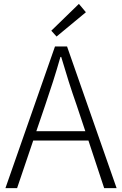

<svg xmlns="http://www.w3.org/2000/svg" viewBox="-20 -968 627 988"><path d="M422 -905 386 -948 244 -810 271 -780ZM167 -293 212 -425C241 -510 266 -587 291 -675H295C321 -587 345 -510 375 -425L419 -293ZM516 0H580L325 -729H263L8 0H68L151 -245H435Z"/></svg>

Font: Noto Sans CJK KR Light
Style: Regular
Weight: 300
Designer: Ryoko NISHIZUKA (kana & ideographs); Paul D. Hunt (Latin, Greek & Cyrillic); Wenlong ZHANG (bopomofo); Sandoll Communica
Foundry: Adobe Systems Incorporated
Version: Version 1.004;PS 1.004;hotconv 1.0.82;makeotf.lib2.5.63406